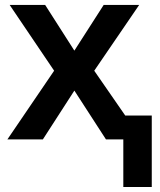

<svg xmlns="http://www.w3.org/2000/svg" viewBox="-20 -562 647 774"><path d="M591.8 191.9V-96.2H484.9L359.9 -276.9L541 -542H397.9L279.8 -357.9L162.1 -542H19L198.2 -276.9L9.8 0H152.8L279.8 -196.8L407.2 0H477.1V191.9Z"/></svg>

Font: Noto Reveo Sans
Style: Regular
Weight: 600
Designer: Monotype Design Team
Foundry: Monotype Imaging Inc.
Version: Version 2.007